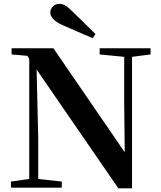

<svg xmlns="http://www.w3.org/2000/svg" viewBox="-20 -997 855 1020"><path d="M487.4 -816 472.2 -794.3Q431.9 -811.1 391.7 -828.9Q351.6 -846.7 310.8 -864.2Q274.1 -881.2 260.6 -898.4Q247.1 -915.6 247.1 -930.5Q247.1 -948.1 260.7 -962.3Q274.4 -976.5 295.8 -976.5Q312.7 -976.5 328.3 -966.9Q344 -957.3 368.4 -932.7Q396.6 -905.6 426.9 -875.8Q457.2 -846.1 487.4 -816ZM38.2 0V-32.6L143.5 -47.3H171.3L308.2 -32.6V0ZM135.4 0V-713.4H172.6L183.1 -260.5V0ZM509.4 -707.9V-740.5H779.8V-707.9L674.8 -694.2H648.1ZM608.8 3.6 161.7 -646.1 159 -649.2 125.1 -700.4 41.5 -707.9V-740.5H263.8L662.2 -159.6L643 -152.8L639.8 -449.6V-740.5H681.4V3.6Z"/></svg>

Font: Early Summer Mincho VF
Style: Regular
Weight: 250
Designer: GuiWonder
Version: Version 1.002